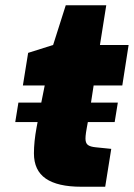

<svg xmlns="http://www.w3.org/2000/svg" viewBox="-20 -710 509 730"><path d="M336 -385 326 -320H428L416 -246H314L310 -224Q309 -220 307 -206Q305 -192 305 -183Q305 -166 314 -159Q323 -152 344 -150L403 -144L380 0H289Q199 0 154 -31Q109 -62 109 -127Q109 -171 119 -225L123 -246H38L50 -320H137L150 -385H67L87 -509L182 -539L230 -690H384L360 -539H469L445 -385Z"/></svg>

Font: Exo Black
Style: Italic
Weight: 900
Italic angle: -9°
Designer: Natanael Gama
Foundry: Natanael Gama
Version: Version 1.500; ttfautohint (v1.6)